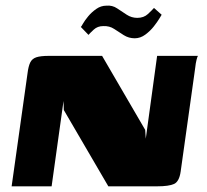

<svg xmlns="http://www.w3.org/2000/svg" viewBox="-20 -657 730 677"><path d="M21 0 77 -398Q80 -423 86.5 -436.5Q93 -450 108 -455Q123 -460 152 -460H340L492 -199L494 -168L534 -460H678Q676 -458 673 -446Q670 -434 668.5 -419.5Q667 -405 665 -394L617 -52Q612 -17 594 -8.5Q576 0 533 0H362L205 -269L204 -301L162 0ZM455 -522Q434 -522 416.5 -533Q399 -544 382.5 -555Q366 -566 344 -565Q324 -565 310.5 -552.5Q297 -540 292 -534L265 -562Q266 -562 272.5 -573.5Q279 -585 291 -599.5Q303 -614 319.5 -625.5Q336 -637 355 -637Q376 -639 393 -627.5Q410 -616 427 -605Q444 -594 464 -594Q487 -594 501.5 -607.5Q516 -621 523 -629L550 -605Q550 -605 542.5 -592.5Q535 -580 522.5 -564Q510 -548 492.5 -535Q475 -522 455 -522Z"/></svg>

Font: Genos ExtraBold
Style: Italic
Weight: 800
Italic angle: -8°
Version: Version 1.010